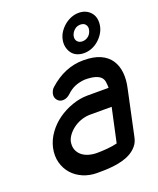

<svg xmlns="http://www.w3.org/2000/svg" viewBox="-144 -869 788 956"><g transform="rotate(-20 250.0 -390.5)"><path d="M389 -781Q410 -781 426 -773.5Q442 -766 453 -752.5Q464 -739 467.5 -721Q471 -703 467 -682Q463 -662 451.5 -644Q440 -626 423.5 -612Q407 -598 387.5 -590.5Q368 -583 347 -583Q327 -583 310 -590.5Q293 -598 283 -612Q273 -626 269 -644Q265 -662 269 -682Q273 -703 285 -721Q297 -739 313.5 -752.5Q330 -766 349.5 -773.5Q369 -781 389 -781ZM327 -682Q323 -664 332.5 -652.5Q342 -641 360 -641Q368 -641 376.5 -644Q385 -647 392 -653Q399 -659 403 -666.5Q407 -674 409 -682Q411 -690 410 -697.5Q409 -705 404 -711.5Q399 -718 392 -720.5Q385 -723 377 -723Q369 -723 361 -720.5Q353 -718 345.5 -711.5Q338 -705 333.5 -697.5Q329 -690 327 -682ZM402 -379Q402 -397 399.5 -412Q397 -427 386.5 -437Q376 -447 356 -452.5Q336 -458 304 -458Q276 -456 252.5 -446.5Q229 -437 208 -417Q189 -399 168 -399Q149 -399 138 -413.5Q127 -428 131 -446Q133 -454 137 -462Q141 -470 148 -476Q189 -513 234.5 -532Q280 -551 330 -551Q385 -551 420 -535Q455 -519 473.5 -491Q492 -463 496 -425.5Q500 -388 490 -344L439 -105Q434 -79 419 -61Q404 -43 384 -31.5Q364 -20 340.5 -13.5Q317 -7 292 -4Q267 -1 245 -0.5Q223 0 204 0Q164 0 130 -14.5Q96 -29 73 -55Q50 -81 40.5 -116.5Q31 -152 40 -194Q49 -233 73.5 -267Q98 -301 132.5 -325.5Q167 -350 208.5 -364.5Q250 -379 290 -379ZM384 -285H270Q249 -285 227.5 -278.5Q206 -272 187.5 -260Q169 -248 154.5 -231Q140 -214 134 -194Q129 -168 136 -149.5Q143 -131 158 -118.5Q173 -106 194 -100Q215 -94 237 -94Q261 -94 291 -96.5Q321 -99 345 -105Z"/></g></svg>

Font: VDS
Style: Italic
Weight: 400
Designer: artmaker
Foundry: artmaker
Version: Version 1.000 2009 initial release